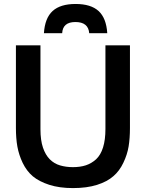

<svg xmlns="http://www.w3.org/2000/svg" viewBox="-20 -940 777 971"><path d="M202.1 -772Q207 -848.6 246.1 -884.3Q285.2 -919.9 362.3 -919.9Q439.5 -919.9 478.5 -884.3Q517.6 -848.6 522.5 -772H431.2Q426.8 -828.6 361.3 -828.6Q297.4 -828.6 294.4 -772ZM349.1 11.2Q280.3 11.2 229 -5.4Q177.7 -22 145.5 -48.8Q114.7 -75.2 94.7 -116.2Q85 -136.7 78.4 -157Q71.8 -177.2 67.9 -198.7Q64 -220.2 62.3 -243.4Q60.5 -266.6 60.5 -292.5V-710.9H184.6V-287.1Q184.6 -230.5 197.3 -193.4Q210 -156.2 231.9 -134.3Q253.9 -112.3 283.9 -103.5Q314 -94.7 348.6 -94.7Q385.7 -94.7 414.1 -104Q442.4 -113.3 465.8 -134.3Q489.3 -156.2 501.2 -194.6Q513.2 -232.9 513.2 -287.6V-710.9H637.2V-292Q637.2 -240.7 630.4 -199.2Q623.5 -157.7 604 -117.2Q584.5 -75.7 553.7 -49.3Q522.5 -21.5 470.7 -5.1Q418.9 11.2 349.1 11.2Z"/></svg>

Font: Ride
Style: Bold
Weight: 700
Version: Version 3.000